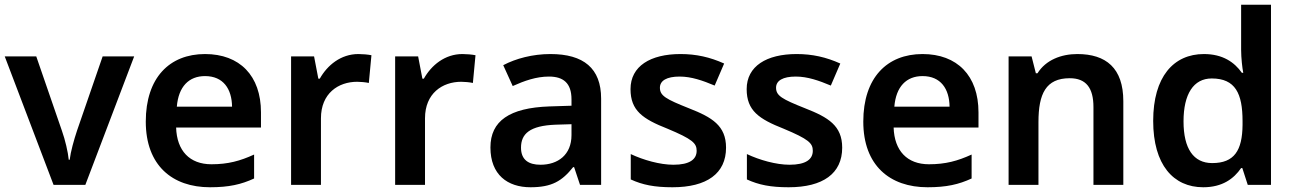

<svg xmlns="http://www.w3.org/2000/svg" viewBox="-20 -780 5462 810"><path d="M206 0H340L546 -542H413L305 -229C292 -190 278 -140 274 -106H270C267 -138 255 -190 241 -229L133 -542H0Z M845 -552C695 -552 595 -452 595 -267C595 -82 707 10 866 10C946 10 998 -2 1052 -27V-128C993 -101 942 -87 872 -87C780 -87 726 -144 723 -242H1081V-306C1081 -461 991 -552 845 -552ZM845 -459C922 -459 958 -405 959 -330H726C733 -415 777 -459 845 -459Z M1492 -552C1418 -552 1361 -505 1329 -448H1323L1305 -542H1208V0H1334V-281C1334 -386 1407 -435 1487 -435C1501 -435 1523 -433 1536 -430L1547 -547C1533 -550 1509 -552 1492 -552Z M1931 -552C1857 -552 1800 -505 1768 -448H1762L1744 -542H1647V0H1773V-281C1773 -386 1846 -435 1926 -435C1940 -435 1962 -433 1975 -430L1986 -547C1972 -550 1948 -552 1931 -552Z M2302 -552C2227 -552 2156 -533 2103 -505L2143 -417C2192 -439 2242 -457 2296 -457C2356 -457 2391 -430 2391 -361V-334L2297 -331C2130 -325 2049 -270 2049 -158C2049 -43 2121 10 2218 10C2308 10 2351 -16 2398 -75H2402L2427 0H2516V-364C2516 -492 2442 -552 2302 -552ZM2325 -254 2391 -256V-210C2391 -127 2334 -85 2260 -85C2211 -85 2178 -105 2178 -157C2178 -215 2214 -250 2325 -254Z M3043 -157C3043 -250 2984 -285 2887 -323C2789 -362 2764 -376 2764 -410C2764 -440 2793 -457 2847 -457C2897 -457 2945 -440 2995 -419L3035 -512C2975 -539 2917 -552 2851 -552C2724 -552 2640 -501 2640 -404C2640 -313 2692 -278 2796 -237C2901 -193 2919 -176 2919 -144C2919 -108 2890 -85 2821 -85C2764 -85 2694 -105 2641 -130V-23C2691 0 2741 10 2817 10C2962 10 3043 -48 3043 -157Z M3533 -157C3533 -250 3474 -285 3377 -323C3279 -362 3254 -376 3254 -410C3254 -440 3283 -457 3337 -457C3387 -457 3435 -440 3485 -419L3525 -512C3465 -539 3407 -552 3341 -552C3214 -552 3130 -501 3130 -404C3130 -313 3182 -278 3286 -237C3391 -193 3409 -176 3409 -144C3409 -108 3380 -85 3311 -85C3254 -85 3184 -105 3131 -130V-23C3181 0 3231 10 3307 10C3452 10 3533 -48 3533 -157Z M3872 -552C3722 -552 3622 -452 3622 -267C3622 -82 3734 10 3893 10C3973 10 4025 -2 4079 -27V-128C4020 -101 3969 -87 3899 -87C3807 -87 3753 -144 3750 -242H4108V-306C4108 -461 4018 -552 3872 -552ZM3872 -459C3949 -459 3985 -405 3986 -330H3753C3760 -415 3804 -459 3872 -459Z M4525 -552C4457 -552 4392 -527 4357 -471H4350L4332 -542H4235V0H4361V-265C4361 -384 4392 -450 4493 -450C4562 -450 4593 -409 4593 -328V0H4719V-353C4719 -493 4646 -552 4525 -552Z M5056 10C5137 10 5185 -26 5216 -71H5221L5244 0H5342V-760H5216V-570C5216 -536 5221 -492 5225 -473H5219C5188 -517 5139 -552 5059 -552C4931 -552 4845 -456 4845 -270C4845 -85 4930 10 5056 10ZM5094 -92C5015 -92 4973 -153 4973 -268C4973 -383 5015 -449 5092 -449C5192 -449 5222 -385 5222 -269V-253C5221 -145 5187 -92 5094 -92Z"/></svg>

Font: Noto Sans Ol Chiki SemiBold
Style: Regular
Weight: 600
Designer: Monotype Design Team, Lewis McGuffie
Foundry: Monotype Imaging Inc.
Version: Version 2.003